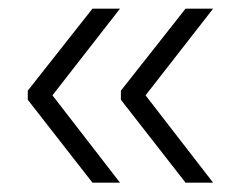

<svg xmlns="http://www.w3.org/2000/svg" viewBox="-20 -458 530 432"><path d="M307.5 -243.5 459.5 -47H397.5L252 -233.5V-254L397.5 -438.5H459.5ZM98 -243.5 250 -47H188L42.5 -233.5V-254L188 -438.5H250Z"/></svg>

Font: Anek Tamil Medium Light
Style: Regular
Weight: 300
Version: Version 1.003